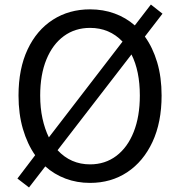

<svg xmlns="http://www.w3.org/2000/svg" viewBox="-20 -787 782 840"><path d="M374 13.2Q316.4 13.2 266.6 -5.6Q216.8 -24.4 178.2 -59.1L106.9 33.2L56.2 -5.9L133.8 -107.9Q99.6 -156.7 80.3 -222.7Q61 -288.6 61 -369.1Q61 -486.3 100.8 -570.8Q140.6 -655.3 211.4 -700.7Q282.2 -746.1 374 -746.1Q431.6 -746.1 481.2 -728Q530.8 -710 569.8 -675.8L640.1 -767.1L690.9 -727.1L613.8 -627Q648.4 -579.1 667.7 -514.2Q687 -449.2 687 -369.1Q687 -251.5 647 -165.8Q606.9 -80.1 536.4 -33.4Q465.8 13.2 374 13.2ZM374 -67.9Q439.9 -67.9 489 -105Q538.1 -142.1 564.9 -209.7Q591.8 -277.3 591.8 -369.1Q591.8 -476.6 555.2 -548.8L231.9 -129.9Q289.6 -67.9 374 -67.9ZM193.8 -186 516.1 -605Q459 -665 374 -665Q308.6 -665 259.5 -629.2Q210.4 -593.3 183.1 -526.9Q155.8 -460.4 155.8 -369.1Q155.8 -314.9 165.8 -268.8Q175.8 -222.7 193.8 -186Z"/></svg>

Font: Source Han Sans CN
Style: Regular
Weight: 400
Designer: Ryoko NISHIZUKA  (kana, bopomofo & ideographs); Paul D. Hunt (Latin, Greek & Cyrillic); Sandoll Communications , Soo-you
Foundry: Adobe
Version: Version 2.004;hotconv 1.0.118;makeotfexe 2.5.65603